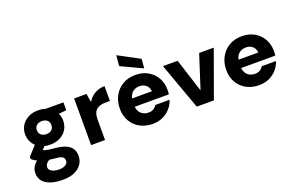

<svg xmlns="http://www.w3.org/2000/svg" viewBox="-113 -1236 3000 1938"><g transform="rotate(-20 1387.5 -267.0)"><path d="M286 232Q213 232 159 214.5Q105 197 75.5 162Q46 127 46 74Q46 36 66.5 3.5Q87 -29 125 -54.5Q163 -80 217 -98L266 -21Q222 -8 200.5 12.5Q179 33 179 59Q179 79 193.5 93Q208 107 232 114Q256 121 286 121Q314 121 335.5 114Q357 107 369 93.5Q381 80 381 62Q381 36 364.5 21.5Q348 7 296 3Q247 -1 207.5 -9Q168 -17 137.5 -27.5Q107 -38 85.5 -51Q64 -64 51 -77V-100L161 -221L264 -189L131 -54L178 -130Q188 -124 198.5 -118.5Q209 -113 225 -109Q241 -105 265 -101.5Q289 -98 325 -95Q391 -89 433.5 -70Q476 -51 496.5 -19Q517 13 517 59Q517 104 492 143.5Q467 183 416 207.5Q365 232 286 232ZM288 -145Q224 -145 178.5 -170Q133 -195 108 -236.5Q83 -278 83 -329Q83 -380 108 -421.5Q133 -463 179 -488Q225 -513 288 -513Q351 -513 397 -488Q443 -463 467.5 -421.5Q492 -380 492 -329Q492 -278 467.5 -236.5Q443 -195 397 -170Q351 -145 288 -145ZM288 -258Q321 -258 343 -276Q365 -294 365 -328Q365 -362 343 -380Q321 -398 288 -398Q253 -398 231 -380Q209 -362 209 -328Q209 -294 231 -276Q253 -258 288 -258ZM370 -398 349 -501H557V-416Z M672 0V-501H805L820 -409Q839 -441 866 -464Q893 -487 928 -500Q963 -513 1003 -513V-354H957Q927 -354 902 -347.5Q877 -341 859 -326Q841 -311 831.5 -285Q822 -259 822 -221V0Z M1333 12Q1255 12 1196 -20.5Q1137 -53 1103.5 -111Q1070 -169 1070 -244Q1070 -322 1103 -382.5Q1136 -443 1195 -478Q1254 -513 1333 -513Q1408 -513 1465.5 -480.5Q1523 -448 1555.5 -391.5Q1588 -335 1588 -261Q1588 -251 1587.5 -238.5Q1587 -226 1585 -213H1176V-301H1435Q1432 -342 1404 -367Q1376 -392 1334 -392Q1301 -392 1274.5 -377.5Q1248 -363 1233 -333Q1218 -303 1218 -257V-228Q1218 -193 1231.5 -166.5Q1245 -140 1271 -125Q1297 -110 1331 -110Q1364 -110 1385.5 -123.5Q1407 -137 1419 -159H1573Q1558 -111 1524 -72Q1490 -33 1441.5 -10.5Q1393 12 1333 12ZM1441 -544 1211 -652 1221 -766 1449 -644Z M1807 0 1626 -501H1784L1899 -141L2015 -501H2172L1991 0Z M2476 12Q2398 12 2339 -20.5Q2280 -53 2246.5 -111Q2213 -169 2213 -244Q2213 -322 2246 -382.5Q2279 -443 2338 -478Q2397 -513 2476 -513Q2551 -513 2608.5 -480.5Q2666 -448 2698.5 -391.5Q2731 -335 2731 -261Q2731 -251 2730.5 -238.5Q2730 -226 2728 -213H2319V-301H2578Q2575 -342 2547 -367Q2519 -392 2477 -392Q2444 -392 2417.5 -377.5Q2391 -363 2376 -333Q2361 -303 2361 -257V-228Q2361 -193 2374.5 -166.5Q2388 -140 2414 -125Q2440 -110 2474 -110Q2507 -110 2528.5 -123.5Q2550 -137 2562 -159H2716Q2701 -111 2667 -72Q2633 -33 2584.5 -10.5Q2536 12 2476 12Z"/></g></svg>

Font: DM Sans 18pt Black
Style: Regular
Weight: 900
Designer: Colophon Foundry, Jonny Pinhorn
Foundry: Colophon Foundry
Version: Version 4.004;gftools[0.9.30]